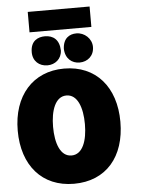

<svg xmlns="http://www.w3.org/2000/svg" viewBox="-69 -1156 929 1237"><g transform="rotate(-5 395.0 -537.5)"><path d="M359 27C568 27 691 -120 691 -345C691 -570 565 -718 359 -718C156 -718 27 -570 27 -345C27 -120 153 27 359 27ZM256 -350C256 -455 287 -544 359 -544C431 -544 462 -456 462 -350C462 -243 431 -156 359 -156C287 -156 256 -243 256 -350ZM158 -1102V-970H558V-1102ZM161 -841C161 -783 202 -748 255 -748C304 -748 347 -781 349 -836C347 -906 308 -936 254 -936C211 -936 161 -916 161 -841ZM369 -845C371 -781 413 -748 463 -748C514 -748 557 -783 557 -841C557 -895 510 -937 458 -937C413 -937 372 -913 369 -845Z"/></g></svg>

Font: Repo ExtraBlack
Style: Regular
Weight: 400
Designer: Stefan Peev
Foundry: Context Ltd
Version: Version 001.502